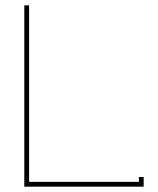

<svg xmlns="http://www.w3.org/2000/svg" viewBox="-20 -699 593 719"><path d="M89 -18V-679H71V0H518V-36H500V-18Z"/></svg>

Font: Rawengulk
Style: Light
Weight: 300
Version: Version 0.9